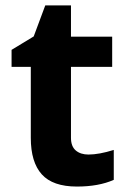

<svg xmlns="http://www.w3.org/2000/svg" viewBox="-20 -682 474 712"><path d="M308.1 -108.9Q347.2 -108.9 401.9 -126V-15.1Q346.2 9.8 265.1 9.8Q175.8 9.8 135 -35.4Q94.2 -80.6 94.2 -170.9V-434.1H22.9V-497.1L105 -546.9L147.9 -662.1H243.2V-545.9H396V-434.1H243.2V-170.9Q243.2 -139.2 261 -124Q278.8 -108.9 308.1 -108.9Z"/></svg>

Font: CAA NEO Sans
Style: Bold
Weight: 700
Version: Version 1.10